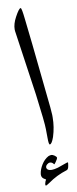

<svg xmlns="http://www.w3.org/2000/svg" viewBox="-104 -771 407 1012"><g transform="rotate(-10 100.0 -265.5)"><path d="M110.4 52.7Q118.7 52.7 128.4 59.6Q138.2 66.4 138.7 72.8Q138.7 77.1 127.4 93.3Q118.7 106.4 117.2 103Q108.9 90.8 96.7 90.8Q88.9 90.8 81.1 97.7Q73.2 104.5 73.2 113.3Q75.7 130.4 100.6 130.4Q113.8 130.4 134.3 124.5L174.3 110.4Q189 105 190.4 106Q190.9 106 191.2 108.2Q191.4 110.4 190.7 114.7Q189.9 119.1 189 125.5Q186 144.5 175.3 146.5Q122.1 162.6 75.7 195.8Q58.6 207 55.7 207Q51.8 204.1 53.2 197.3Q54.7 190.4 57.1 184.1Q57.6 182.1 62 175.3Q61.5 174.8 57.4 172.4Q53.2 169.9 52.2 169.2Q51.3 168.5 48.1 166.3Q44.9 164.1 44.2 162.4Q43.5 160.6 41.7 158.2Q40 155.8 39.6 152.8Q39.1 149.9 39.1 146.5V142.6Q42 118.2 57.4 93.3Q72.8 68.4 95.2 56.2Q104.5 52.7 110.4 52.7ZM152.8 -154.3V-141.6Q152.8 -89.8 136.7 -39.1Q124 -3.4 113.8 -3.4H113.3Q107.4 -3.4 107.4 -39.1L106.9 -84V-86.4Q106.9 -121.1 86.9 -275.4L36.6 -623.5Q36.1 -626.5 36.1 -632.8Q36.1 -661.6 54.7 -696.3Q77.1 -737.8 85.9 -737.8H86.9Q92.3 -736.8 98.6 -678.2Q99.6 -671.4 114.3 -537.1L149.9 -194.3Z"/></g></svg>

Font: Noon
Style: Regular
Weight: 400
Designer: Mohammad Saleh Souzanchi
Foundry: Farsi Font Store
Version: Version 0.09